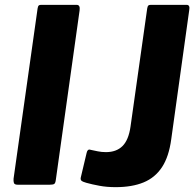

<svg xmlns="http://www.w3.org/2000/svg" viewBox="-20 -762 802 792"><path d="M296.1 -742Q311.4 -742 308.4 -719.6L210.2 -19.6Q208.5 -6.1 203.4 -3.1Q198.4 0 184 0H53.4Q40 0 37.5 -7.1Q35 -14.3 36 -25.3L135.1 -727.3Q136.8 -736.9 139.7 -739.4Q142.7 -742 149.8 -742ZM686.4 -187.9Q676.8 -116 648.3 -72.5Q619.7 -29.1 572.3 -9.6Q524.9 10 457 10Q420.4 10 390.1 4.3Q359.7 -1.3 336.2 -7.9Q321.5 -12 316.4 -16.3Q311.4 -20.6 313.1 -29.3L337.3 -131.2Q339.1 -139.7 343 -143Q346.9 -146.4 354.6 -143.8Q368.5 -140.9 383.8 -137.7Q399.1 -134.5 417.2 -134.5Q460.1 -134.5 485.3 -159.5Q510.5 -184.5 518.4 -239.8L587.3 -727.6Q589 -736.9 591.9 -739.4Q594.8 -742 602.4 -742H750Q764.7 -742 760.5 -719.6L686.4 -187.9Z"/></svg>

Font: Libre Franklin Thin
Style: Italic
Weight: 100
Italic angle: -8°
Designer: Pablo Impallari, Rodrigo Fuenzalida, Nhung Nguyen
Foundry: Impallari Type
Version: Version 3.000